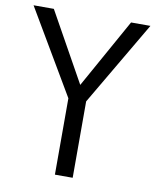

<svg xmlns="http://www.w3.org/2000/svg" viewBox="-82 -767 674 830"><g transform="rotate(10 254.5 -352.5)"><path d="M216 0V-366L232 -308L-2 -705H87L261 -393H252L426 -705H511L278 -308L294 -366V0Z"/></g></svg>

Font: Nunito Sans 10pt Condensed
Style: Regular
Weight: 400
Width: 3
Designer: Vernon Adams
Foundry: Vernon Adams
Version: Version 3.101;gftools[0.9.27]